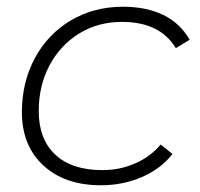

<svg xmlns="http://www.w3.org/2000/svg" viewBox="-20 -546 595 570"><path d="M45 -213Q45 -302 83.5 -373.5Q122 -445 190.5 -485.5Q259 -526 345 -526Q415 -526 465 -501.5Q515 -477 543 -428L502 -403Q455 -481 342 -481Q271 -481 215 -446.5Q159 -412 127 -352Q95 -292 95 -216Q95 -133 144 -87Q193 -41 284 -41Q336 -41 381.5 -61Q427 -81 457 -117L492 -89Q458 -45 401.5 -20.5Q345 4 280 4Q172 4 108.5 -55Q45 -114 45 -213Z"/></svg>

Font: Idrija
Style: Italic
Weight: 300
Italic angle: -11.3°
Designer: Julieta Ulanovsky
Foundry: Julieta Ulanovsky
Version: Version 7.200